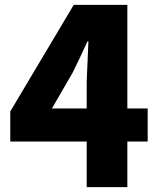

<svg xmlns="http://www.w3.org/2000/svg" viewBox="-20 -764 649 784"><path d="M334 -321V-430L341 -595H337Q304 -522 277 -468L192 -321ZM583 -186H500V0H334V-186H22V-309L281 -744H500V-321H583Z"/></svg>

Font: KaiGen Gothic SC Heavy
Style: Bold
Weight: 900
Designer: Ryoko NISHIZUKA Ë•øÂ°öÊ∂ºÂ≠ê (kana & ideographs); Paul D. Hunt (Latin, Greek & Cyrillic); Wenlong ZHANG Âº†ÊñáÈæô (bopom
Version: Version 1.001 October 10, 2014